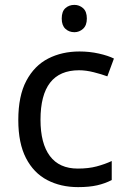

<svg xmlns="http://www.w3.org/2000/svg" viewBox="-20 -757 520 787"><path d="M300 10Q229 10 173.5 -19Q118 -48 86.5 -109Q55 -170 55 -265Q55 -364 88 -426Q121 -488 177.5 -517Q234 -546 306 -546Q347 -546 385 -537.5Q423 -529 447 -517L420 -444Q396 -453 364 -461Q332 -469 304 -469Q146 -469 146 -266Q146 -169 184.5 -117.5Q223 -66 299 -66Q343 -66 376.5 -75Q410 -84 438 -97V-19Q411 -5 378.5 2.5Q346 10 300 10ZM285 -737Q305 -737 320.5 -723.5Q336 -710 336 -681Q336 -653 320.5 -639Q305 -625 285 -625Q263 -625 248 -639Q233 -653 233 -681Q233 -710 248 -723.5Q263 -737 285 -737Z"/></svg>

Font: Noto Sans Adlam Unjoined
Style: Regular
Weight: 400
Designer: Mark Jamra, Neil Patel
Foundry: JamraPatel LLC
Version: Version 3.001